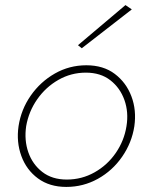

<svg xmlns="http://www.w3.org/2000/svg" viewBox="-20 -727 577 756"><path d="M53 -230Q44 -168 64 -113Q84 -58 129.5 -24.5Q175 9 241 9Q308 9 365.5 -23Q423 -55 461 -110Q499 -165 509 -230Q518 -293 497.5 -347.5Q477 -402 432 -436Q387 -470 320 -470Q253 -470 196 -437.5Q139 -405 101 -350.5Q63 -296 53 -230ZM83 -230Q93 -288 126.5 -336Q160 -384 210 -412.5Q260 -441 318 -441Q376 -441 414.5 -411Q453 -381 470 -333Q487 -285 478 -230Q469 -173 436 -125Q403 -77 352.5 -48.5Q302 -20 243 -20Q185 -20 146.5 -50Q108 -80 91.5 -127.5Q75 -175 83 -230ZM499 -690 474 -707 287 -549 302 -537Z"/></svg>

Font: Jost ExtraLight
Style: Italic
Weight: 250
Italic angle: -5°
Version: Version 3.710